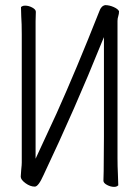

<svg xmlns="http://www.w3.org/2000/svg" viewBox="-20 -723 540 750"><path d="M63 -659 62 -695Q62 -696 66.5 -698.5Q71 -701 78 -701Q92 -701 106 -693.5Q120 -686 120 -677Q120 -665 119 -640V-103L201 -280Q277 -449 368 -679Q375 -700 391 -703Q407 -703 424 -695.5Q441 -688 445 -679Q445 -669 442 -660Q439 -651 439 -641V-105Q439 -74 440.5 -45Q442 -16 442 1L438 4Q434 7 426 7Q412 7 398 -0.5Q384 -8 384 -17Q384 -29 385 -55L386 -188V-578L376 -554Q275 -303 150 -39Q130 6 116 6Q98 6 79.5 -7.5Q61 -21 61 -33L63 -61Q65 -79 65 -88V-589Q65 -631 63 -659Z"/></svg>

Font: Moon Stars Kai HW Light
Style: Regular
Weight: 300
Designer: GuiWonder
Version: Version 1.101